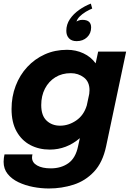

<svg xmlns="http://www.w3.org/2000/svg" viewBox="-31 -817 719 1064"><path d="M245 12Q185 12 137 -13.2Q89 -38.5 61 -88.5Q33 -138.5 33 -213Q33 -281.5 55.8 -341.2Q78.5 -401 120 -445.8Q161.5 -490.5 217.5 -515.8Q273.5 -541 340.5 -541Q389.5 -541 431.2 -521.5Q473 -502 499 -466L513 -531H668L557 -6Q538 83.5 490 134.5Q442 185.5 376.5 206.5Q311 227.5 240 227.5Q196.5 227.5 152.5 219Q108.5 210.5 71.2 192.8Q34 175 11.5 147Q-11 119 -11 79.5Q-11 67.5 -9.5 57.8Q-8 48 -6 38.5H149Q148 43 147.2 47.2Q146.5 51.5 146.5 56Q146.5 84 174.8 100Q203 116 250.5 116Q307.5 116 347.8 87.5Q388 59 401.5 -6L411.5 -51.5Q337.5 12 245 12ZM197.5 -234.5Q197.5 -176.5 227.2 -148.5Q257 -120.5 302 -120.5Q349 -120.5 391.2 -149.2Q433.5 -178 450 -233L463.5 -296.5Q465 -308 465 -317Q465 -364 433.8 -387.8Q402.5 -411.5 361.5 -411.5Q312.5 -411.5 275.8 -388.8Q239 -366 218.2 -326Q197.5 -286 197.5 -234.5ZM426 -707Q474 -707 474 -665Q474 -632 451.5 -610.5Q429 -589 393.5 -589Q366 -589 351.2 -604.8Q336.5 -620.5 336.5 -646Q336.5 -681.5 356.2 -710.8Q376 -740 407.2 -762Q438.5 -784 472.5 -797L480 -769.5Q463 -763 444 -751.5Q425 -740 410.8 -725.8Q396.5 -711.5 393 -697Q395 -699.5 404.2 -703.2Q413.5 -707 426 -707Z"/></svg>

Font: Epilogue
Style: Bold Italic
Weight: 700
Italic angle: -12°
Designer: Tyler Finck
Foundry: Etcetera Type Co
Version: Version 2.111; ttfautohint (v1.8.3)